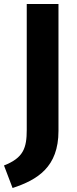

<svg xmlns="http://www.w3.org/2000/svg" viewBox="-28 -767 387 962"><path d="M265 -747H106V-117C106 -26 90 24 -8 62L35 175C160 134 265 70 265 -111Z"/></svg>

Font: Glow Sans SC Normal
Style: Bold
Weight: 700
Designer: Ryoko NISHIZUKA (kana, bopomofo & ideographs); Paul D. Hunt (Latin, Greek & Cyrillic); Sandoll Communications, Soo-young
Version: Version 0.93